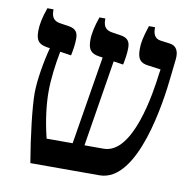

<svg xmlns="http://www.w3.org/2000/svg" viewBox="-74 -723 812 799"><g transform="rotate(10 331.5 -323.5)"><path d="M105 0H397C559 0 607 -348 618 -458L626 -530C630 -565 618 -588 589 -591L551 -596C525 -599 518 -620 518 -641V-647H492C475 -595 471 -572 471 -547C471 -505 483 -489 519 -485L571 -478L568 -459C558 -377 519 -112 395 -112H314L373 -477L414 -471C418 -490 423 -518 423 -542C423 -566 416 -584 383 -589L344 -595C320 -599 308 -613 308 -641V-647H283C269 -607 262 -575 262 -547C262 -507 276 -492 310 -487L325 -485L264 -112H154C135 -189 128 -256 128 -306C128 -359 136 -421 147 -478L194 -471C198 -490 203 -518 203 -542C203 -564 198 -584 163 -589L124 -595C101 -599 89 -613 89 -641V-647H63C48 -605 42 -573 42 -547C42 -505 56 -493 89 -487L102 -485C86 -425 72 -343 72 -290C72 -233 86 -111 105 0Z"/></g></svg>

Font: Noto Serif Hebrew SemiCondensed Medium
Style: Regular
Weight: 500
Width: 4
Designer: Monotype Design Team
Foundry: Monotype Imaging Inc.
Version: Version 2.004